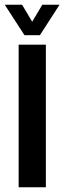

<svg xmlns="http://www.w3.org/2000/svg" viewBox="-27 -788 270 808"><path d="M51.5 0V-600H166V0ZM76 -640 -7 -768H66L108.5 -696.5L151 -768H223.5L141 -640Z"/></svg>

Font: Big Shoulders Stencil Text
Style: Bold
Weight: 700
Designer: Patric King
Foundry: XO Type Co
Version: Version 1.000